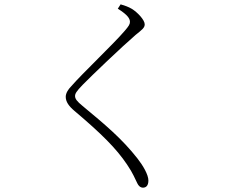

<svg xmlns="http://www.w3.org/2000/svg" viewBox="-20 -808 1040 885"><path d="M523 -768C569 -739 579 -722 579 -707C579 -696 573 -687 555 -666C506 -608 357 -467 308 -410C294 -396 283 -378 283 -362C283 -339 297 -319 323 -297C446 -193 516 -124 566 -49C594 -8 603 18 613 37C618 48 627 57 639 57C653 57 664 48 664 24C664 -3 639 -45 614 -77C542 -169 465 -233 359 -321C336 -340 326 -352 326 -365C326 -376 331 -386 361 -417C402 -459 540 -591 605 -647C636 -672 647 -680 647 -696C647 -716 614 -751 588 -767C571 -777 556 -782 536 -788Z"/></svg>

Font: Noto Serif CJK SC ExtraLight
Style: Regular
Weight: 200
Designer: Ryoko NISHIZUKA 西塚涼子 (kana & ideographs); Frank Grießhammer (Latin, Greek & Cyrillic); Wenlong ZHANG 张文龙 (bopomofo); San
Foundry: Adobe
Version: Version 2.001;hotconv 1.1.0;makeotfexe 2.6.0